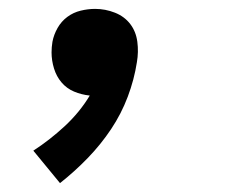

<svg xmlns="http://www.w3.org/2000/svg" viewBox="-20 -207 540 432"><path d="M115 205 55 132Q92 108 125.5 77Q159 46 182 8Q163 6 146.5 -1Q130 -8 118.5 -21.5Q107 -35 101.5 -53Q96 -71 96 -89Q96 -95 96.5 -101Q97 -107 98 -113Q101 -129 109.5 -144Q118 -159 131.5 -169Q145 -179 161.5 -183Q178 -187 194 -187Q217 -187 238.5 -178.5Q260 -170 273 -153Q286 -136 289 -113Q292 -90 288 -67Q282 -28 267.5 10.5Q253 49 230 83.5Q207 118 177.5 148.5Q148 179 115 205Z"/></svg>

Font: Iosevka Curly Slab Oblique
Style: Bold
Weight: 700
Italic angle: -9°
Monospace: yes
Designer: Belleve Invis
Foundry: Belleve Invis
Version: Version 11.1.0; ttfautohint (v1.8.3)